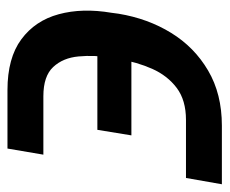

<svg xmlns="http://www.w3.org/2000/svg" viewBox="-68 -518 588 491"><g transform="rotate(90 225.5 -272.0)"><path d="M225.6 -89.4H375L359.4 2.4H210Q127.9 2.4 80.1 -33Q32.2 -68.4 15.9 -128.7Q-0.5 -189 12.2 -263.7L14.6 -281.7Q26.9 -356.4 63.5 -416Q100.1 -475.6 159.9 -510.7Q219.7 -545.9 300.8 -545.9H450.7L434.6 -454.1H286.1Q235.8 -454.1 204.3 -430.4Q172.9 -406.7 155.5 -367.7Q138.2 -328.6 130.4 -281.7L127 -263.7Q120.1 -219.7 123.8 -179.7Q127.4 -139.6 150.9 -114.5Q174.3 -89.4 225.6 -89.4ZM325.7 -314.5 311.5 -227.5H52.7L67.4 -314.5Z"/></g></svg>

Font: Inter Tight Medium
Style: Italic
Weight: 500
Italic angle: -9.39999°
Designer: Rasmus Andersson
Foundry: rsms
Version: Version 3.004